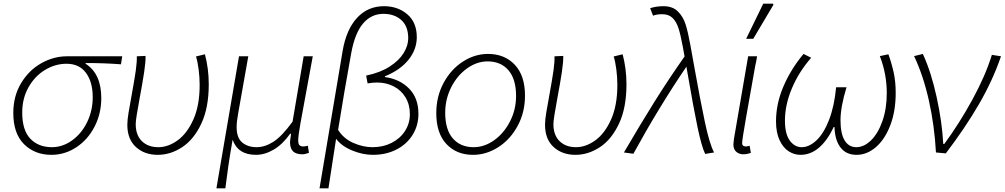

<svg xmlns="http://www.w3.org/2000/svg" viewBox="-20 -837 5515 1054"><path d="M53 -217Q53 -309 95.5 -380Q138 -451 206 -489.5Q274 -528 348 -528H651L644 -484Q553 -491 450 -491V-487Q536 -432 536 -299Q536 -213 499 -141.5Q462 -70 399 -28.5Q336 13 262 13Q171 13 112 -45.5Q53 -104 53 -217ZM489 -303Q489 -387 452 -437Q415 -487 345 -487Q283 -487 227 -453Q171 -419 136.5 -358Q102 -297 102 -219Q102 -122 146.5 -75.5Q191 -29 265 -29Q324 -29 376 -66.5Q428 -104 458.5 -167Q489 -230 489 -303Z M679 -152Q679 -178 685.5 -217.5Q692 -257 704 -322Q719 -404 725.5 -450.5Q732 -497 731 -528L779 -530Q780 -499 771.5 -442Q763 -385 747 -300Q725 -183 725 -156Q725 -95 759 -62Q793 -29 849 -29Q903 -29 955 -66.5Q1007 -104 1041.5 -181Q1076 -258 1076 -370Q1076 -413 1070.5 -455.5Q1065 -498 1056 -527L1105 -539Q1126 -460 1126 -374Q1126 -245 1085 -158Q1044 -71 980 -29Q916 13 846 13Q773 13 726 -30Q679 -73 679 -152Z M1292 -528H1343L1287 -212Q1279 -169 1279 -139Q1279 -80 1310 -54.5Q1341 -29 1389 -29Q1434 -29 1480.5 -58.5Q1527 -88 1586 -169L1647 -528H1697L1669 -376Q1642 -232 1629.5 -161Q1617 -90 1617 -67Q1617 -46 1624.5 -39.5Q1632 -33 1646 -33Q1654 -33 1670 -37L1676 2Q1655 10 1639 10Q1607 10 1590 -5Q1573 -20 1572 -55Q1572 -64 1578 -103H1573Q1532 -45 1483 -16Q1434 13 1385 13Q1286 13 1257 -70Q1242 15 1233.5 74.5Q1225 134 1217 197H1168Z M2088 -803Q2164 -803 2216 -758.5Q2268 -714 2268 -633Q2268 -566 2223 -509.5Q2178 -453 2093 -418V-414Q2174 -403 2225.5 -351Q2277 -299 2277 -212Q2277 -148 2245 -96.5Q2213 -45 2156 -16Q2099 13 2027 13Q1971 13 1913 -11Q1855 -35 1825 -75L1783 197H1734L1861 -558Q1881 -675 1940 -739Q1999 -803 2088 -803ZM2230 -210Q2230 -263 2206 -302.5Q2182 -342 2141 -363Q2100 -384 2050 -384Q2024 -384 1998 -379L1990 -422Q2067 -438 2119 -471.5Q2171 -505 2196 -546Q2221 -587 2221 -627Q2221 -693 2183 -727Q2145 -761 2085 -761Q2018 -761 1973 -708Q1928 -655 1908 -545Q1869 -330 1836 -124Q1866 -76 1919.5 -52.5Q1973 -29 2025 -29Q2083 -29 2129.5 -52.5Q2176 -76 2203 -117.5Q2230 -159 2230 -210Z M2375 -216Q2375 -307 2415 -381.5Q2455 -456 2520.5 -498.5Q2586 -541 2659 -541Q2750 -541 2806 -481.5Q2862 -422 2862 -312Q2862 -221 2822 -146.5Q2782 -72 2716 -29.5Q2650 13 2577 13Q2486 13 2430.5 -46.5Q2375 -106 2375 -216ZM2813 -310Q2813 -403 2771 -451.5Q2729 -500 2657 -500Q2598 -500 2544 -461.5Q2490 -423 2457 -358Q2424 -293 2424 -218Q2424 -125 2466 -77Q2508 -29 2580 -29Q2639 -29 2692.5 -67Q2746 -105 2779.5 -170Q2813 -235 2813 -310Z M2972 -152Q2972 -178 2978.5 -217.5Q2985 -257 2997 -322Q3012 -404 3018.5 -450.5Q3025 -497 3024 -528L3072 -530Q3073 -499 3064.5 -442Q3056 -385 3040 -300Q3018 -183 3018 -156Q3018 -95 3052 -62Q3086 -29 3142 -29Q3196 -29 3248 -66.5Q3300 -104 3334.5 -181Q3369 -258 3369 -370Q3369 -413 3363.5 -455.5Q3358 -498 3349 -527L3398 -539Q3419 -460 3419 -374Q3419 -245 3378 -158Q3337 -71 3273 -29Q3209 13 3139 13Q3066 13 3019 -30Q2972 -73 2972 -152Z M3757 -420 3748 -471Q3596 -247 3457 7L3405 0Q3495 -154 3573.5 -279.5Q3652 -405 3738 -527L3728 -582Q3716 -647 3704.5 -682.5Q3693 -718 3672 -738.5Q3651 -759 3615 -759Q3586 -759 3565 -751L3549 -792Q3582 -803 3622 -803Q3672 -803 3701 -774.5Q3730 -746 3743.5 -703.5Q3757 -661 3770 -589L3789 -483Q3824 -287 3849.5 -167Q3875 -47 3900 0L3851 8Q3831 -34 3809 -139.5Q3787 -245 3757 -420Z M4006 -44Q4006 -50 4009 -74L4087 -528H4136Q4131 -495 4126 -476Q4097 -314 4075.5 -191.5Q4054 -69 4054 -51Q4054 -33 4075 -33Q4082 -33 4095 -37L4102 2Q4080 10 4061 10Q4037 10 4021.5 -4Q4006 -18 4006 -44ZM4170 -817H4223L4226 -811L4115 -624H4076Z M4240 -171Q4240 -267 4280.5 -362Q4321 -457 4391 -541L4433 -520Q4365 -442 4327 -351.5Q4289 -261 4289 -175Q4289 -102 4315.5 -65.5Q4342 -29 4381 -29Q4422 -29 4462 -66.5Q4502 -104 4531 -178.5Q4560 -253 4570 -358H4627Q4594 -249 4594 -177Q4594 -104 4616.5 -66.5Q4639 -29 4681 -29Q4723 -29 4761.5 -66.5Q4800 -104 4824 -172Q4848 -240 4848 -326Q4848 -431 4810 -529L4857 -539Q4875 -489 4886 -439Q4897 -389 4897 -327Q4897 -226 4867 -148.5Q4837 -71 4788 -29Q4739 13 4682 13Q4625 13 4594 -27.5Q4563 -68 4561 -140H4557Q4522 -66 4476 -26.5Q4430 13 4374 13Q4340 13 4309.5 -6.5Q4279 -26 4259.5 -67.5Q4240 -109 4240 -171Z M4998 -529 5046 -541Q5092 -441 5122 -303Q5152 -165 5158 -47H5164Q5247 -160 5318.5 -291Q5390 -422 5425 -536L5475 -528Q5430 -396 5354 -265Q5278 -134 5172 5L5118 0Q5110 -148 5079 -286Q5048 -424 4998 -529Z"/></svg>

Font: Nebula Sans Light
Style: Regular
Weight: 300
Italic angle: -9°
Designer: Paul D. Hunt for Adobe (as Source Sans)
Foundry: Nebula Entertainment & Broadcasting LLC
Version: Version 1.010